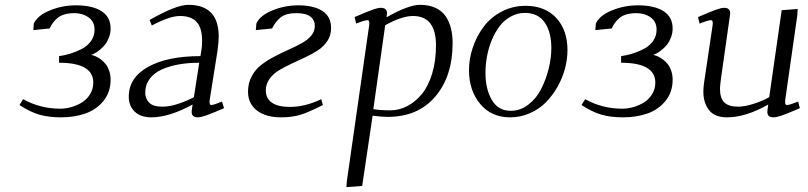

<svg xmlns="http://www.w3.org/2000/svg" viewBox="-20 -476 3324 790"><path d="M60.1 -43.9 75.2 -67.9Q145.5 -28.8 228 -28.8Q250.5 -28.8 273.7 -35.4Q296.9 -42 317.4 -54.7Q337.9 -67.4 350.8 -88.6Q363.8 -109.9 363.8 -136.2Q363.8 -217.8 223.1 -217.8V-245.1Q245.1 -248 267.1 -254.6Q289.1 -261.2 313.7 -273.2Q338.4 -285.2 353.8 -306.2Q369.1 -327.1 369.1 -354Q369.1 -386.7 344.7 -404.3Q320.3 -421.9 286.1 -421.9Q262.7 -421.9 245.1 -416.7Q227.5 -411.6 216.1 -401.6Q204.6 -391.6 197.8 -382.1Q190.9 -372.6 184.1 -358.9L117.2 -352.1L119.1 -378.9Q133.8 -412.1 185.1 -433.1Q236.3 -454.1 292 -454.1Q359.9 -454.1 397.5 -430.2Q435.1 -406.2 435.1 -358.9Q435.1 -339.8 428.5 -322.3Q421.9 -304.7 412.6 -293Q403.3 -281.2 391.6 -271.7Q379.9 -262.2 371.1 -257.3Q362.3 -252.4 355 -250Q363.8 -248.5 373.3 -244.4Q382.8 -240.2 394.3 -231.9Q405.8 -223.6 414.6 -212.6Q423.3 -201.7 429.2 -184.8Q435.1 -168 435.1 -147.9Q435.1 -96.7 405.8 -60.8Q376.5 -24.9 331.5 -9Q286.6 6.8 231 6.8Q180.2 6.8 142.1 -4.2Q104 -15.1 60.1 -43.9Z M509.8 -78.1Q509.8 -156.2 589.1 -200.7Q668.5 -245.1 804.7 -245.1L808.6 -269Q811.5 -283.7 811.5 -309.1Q811.5 -361.3 789.1 -385.7Q766.6 -410.2 720.7 -410.2Q678.7 -410.2 604.5 -371.1L595.7 -394Q704.6 -456.1 754.9 -456.1Q879.9 -456.1 879.9 -325.2Q879.9 -304.7 874.5 -264.2L842.8 -64.9Q839.8 -43.9 849.6 -43.9Q858.9 -43.9 893.6 -58.1L901.9 -30.8Q849.1 -8.3 827.4 -0.7Q805.7 6.8 793.5 6.8Q768.6 6.8 768.6 -16.1Q768.6 -19.5 770.5 -33.2L772.5 -45.9Q675.8 6.8 602.5 6.8Q558.6 6.8 534.2 -16.8Q509.8 -40.5 509.8 -78.1ZM577.6 -94.2Q577.6 -70.3 593.8 -53.7Q609.9 -37.1 648.4 -37.1Q679.2 -37.1 715.6 -49.6Q752 -62 777.8 -76.2L799.8 -217.8Q753.9 -217.8 715.3 -210.9Q676.8 -204.1 645.3 -189.9Q613.8 -175.8 595.7 -151.4Q577.6 -127 577.6 -94.2Z M1000.5 -99.1Q1000.5 -133.8 1015.6 -162.1Q1030.8 -190.4 1054.9 -209Q1079.1 -227.5 1108.4 -242.9Q1137.7 -258.3 1167.2 -271.5Q1196.8 -284.7 1220.9 -297.9Q1245.1 -311 1260.3 -329.1Q1275.4 -347.2 1275.4 -369.1Q1275.4 -393.6 1257.1 -407.7Q1238.8 -421.9 1199.7 -421.9Q1157.2 -421.9 1135.5 -405Q1113.8 -388.2 1099.6 -358.9L1032.7 -352.1L1034.7 -378.9Q1049.3 -412.1 1100.6 -433.1Q1151.9 -454.1 1207.5 -454.1Q1270 -454.1 1306.2 -431.2Q1342.3 -408.2 1342.3 -359.9Q1342.3 -331.1 1327.4 -308.1Q1312.5 -285.2 1288.8 -269.5Q1265.1 -253.9 1236.6 -240.5Q1208 -227.1 1179.4 -213.9Q1150.9 -200.7 1127.2 -186.3Q1103.5 -171.9 1088.6 -150.9Q1073.7 -129.9 1073.7 -104Q1073.7 -70.8 1098.9 -53.5Q1124 -36.1 1172.4 -36.1Q1235.4 -36.1 1301.8 -67.9L1308.6 -43.9Q1252.4 -15.1 1217.8 -4.2Q1183.1 6.8 1136.7 6.8Q1073.2 6.8 1036.9 -21.5Q1000.5 -49.8 1000.5 -99.1Z M1405.3 293.9 1407.2 269 1499 -372.1Q1502 -393.1 1492.2 -393.1Q1481 -393.1 1445.3 -378.9L1439 -405.8Q1493.7 -429.2 1514.2 -436.5Q1534.7 -443.8 1546.9 -443.8Q1572.3 -443.8 1572.3 -421.9Q1572.3 -416 1571.3 -411.1L1570.3 -404.8Q1660.6 -456.1 1708 -456.1Q1745.1 -456.1 1772 -443.6Q1798.8 -431.2 1813.7 -408.9Q1828.6 -386.7 1835.4 -359.6Q1842.3 -332.5 1842.3 -298.8Q1842.3 -162.6 1771.2 -78.9Q1700.2 4.9 1575.2 4.9Q1549.8 4.9 1513.2 0L1470.2 289.1ZM1516.1 -26.9Q1548.3 -22 1585.9 -22Q1622.1 -22 1655.5 -39.3Q1689 -56.6 1715.6 -88.9Q1742.2 -121.1 1758.1 -173.1Q1773.9 -225.1 1773.9 -289.1Q1773.9 -410.2 1679.2 -410.2Q1633.3 -410.2 1564.9 -372.1Z M1909.7 -187Q1909.7 -233.9 1925.3 -280.3Q1940.9 -326.7 1969.5 -365.2Q1998 -403.8 2043.5 -428Q2088.9 -452.1 2142.6 -452.1Q2222.2 -452.1 2268.6 -402.3Q2314.9 -352.5 2314.9 -270Q2314.9 -233.4 2304.9 -194.8Q2294.9 -156.2 2274.7 -120.1Q2254.4 -84 2226.8 -55.7Q2199.2 -27.3 2160.6 -10.3Q2122.1 6.8 2078.6 6.8Q2002 6.8 1955.8 -48.3Q1909.7 -103.5 1909.7 -187ZM1977.5 -176.8Q1977.5 -109.4 2003.7 -64.7Q2029.8 -20 2081.5 -20Q2120.6 -20 2153.6 -45.2Q2186.5 -70.3 2206.5 -109.6Q2226.6 -148.9 2237.5 -193.1Q2248.5 -237.3 2248.5 -278.8Q2248.5 -344.2 2221.2 -383.5Q2193.8 -422.9 2139.6 -422.9Q2108.4 -422.9 2081.3 -407.7Q2054.2 -392.6 2035.4 -367.7Q2016.6 -342.8 2003.4 -310.8Q1990.2 -278.8 1983.9 -244.6Q1977.5 -210.4 1977.5 -176.8Z M2372.6 -43.9 2387.7 -67.9Q2458 -28.8 2540.5 -28.8Q2563 -28.8 2586.2 -35.4Q2609.4 -42 2629.9 -54.7Q2650.4 -67.4 2663.3 -88.6Q2676.3 -109.9 2676.3 -136.2Q2676.3 -217.8 2535.6 -217.8V-245.1Q2557.6 -248 2579.6 -254.6Q2601.6 -261.2 2626.2 -273.2Q2650.9 -285.2 2666.3 -306.2Q2681.6 -327.1 2681.6 -354Q2681.6 -386.7 2657.2 -404.3Q2632.8 -421.9 2598.6 -421.9Q2575.2 -421.9 2557.6 -416.7Q2540 -411.6 2528.6 -401.6Q2517.1 -391.6 2510.3 -382.1Q2503.4 -372.6 2496.6 -358.9L2429.7 -352.1L2431.6 -378.9Q2446.3 -412.1 2497.6 -433.1Q2548.8 -454.1 2604.5 -454.1Q2672.4 -454.1 2710 -430.2Q2747.6 -406.2 2747.6 -358.9Q2747.6 -339.8 2741 -322.3Q2734.4 -304.7 2725.1 -293Q2715.8 -281.2 2704.1 -271.7Q2692.4 -262.2 2683.6 -257.3Q2674.8 -252.4 2667.5 -250Q2676.3 -248.5 2685.8 -244.4Q2695.3 -240.2 2706.8 -231.9Q2718.3 -223.6 2727.1 -212.6Q2735.8 -201.7 2741.7 -184.8Q2747.6 -168 2747.6 -147.9Q2747.6 -96.7 2718.3 -60.8Q2689 -24.9 2644 -9Q2599.1 6.8 2543.5 6.8Q2492.7 6.8 2454.6 -4.2Q2416.5 -15.1 2372.6 -43.9Z M2852.1 -405.8Q2906.7 -429.2 2927.2 -436.5Q2947.8 -443.8 2960 -443.8Q2984.4 -443.8 2984.4 -420.9Q2984.4 -419.4 2983.9 -416.7Q2983.4 -414.1 2982.9 -409.4Q2982.4 -404.8 2981.9 -401.9L2946.3 -150.9Q2942.4 -120.6 2942.4 -111.8Q2942.4 -71.8 2960.4 -54.4Q2978.5 -37.1 3017.1 -37.1Q3045.4 -37.1 3083.7 -49.8Q3122.1 -62.5 3145 -76.2L3196.3 -434.1L3262.2 -439L3260.3 -411.1L3210.9 -64.9Q3208 -43.9 3218.3 -43.9Q3228.5 -43.9 3264.2 -58.1L3271 -30.8Q3218.8 -8.3 3196.8 -0.7Q3174.8 6.8 3162.1 6.8Q3137.2 6.8 3137.2 -16.1Q3137.2 -19.5 3139.2 -33.2L3141.1 -45.9Q3048.3 6.8 2971.2 6.8Q2920.4 6.8 2897.2 -23.2Q2874 -53.2 2874 -99.1Q2874 -114.7 2877 -136.2L2912.1 -372.1Q2915 -393.1 2905.3 -393.1Q2894 -393.1 2858.4 -378.9Z"/></svg>

Font: Dehuti Alt
Style: Italic
Weight: 400
Version: Version 1.2